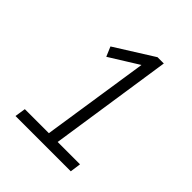

<svg xmlns="http://www.w3.org/2000/svg" viewBox="-198 -846 972 972"><g transform="rotate(45 288.0 -359.5)"><path d="M71 0 80 -58H252L344 -664L380 -659L184 -537L162 -589L369 -719H414L315 -58H475L467 0Z"/></g></svg>

Font: Nunitoga
Style: Light Italic
Weight: 300
Italic angle: -9°
Designer: Vernon Adams
Foundry: Vernon Adams
Version: Version 1.0